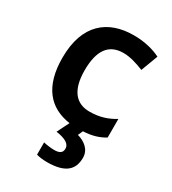

<svg xmlns="http://www.w3.org/2000/svg" viewBox="-192 -653 887 993"><g transform="rotate(30 251.5 -156.5)"><path d="M399 128C399 78 360 50 317 38L330 9C384 6 420 -5 457 -27V-138C414 -112 369 -96 308 -96C225 -96 180 -154 180 -269C180 -387 222 -447 310 -447C349 -447 391 -434 433 -417L471 -518C433 -537 379 -553 311 -553C157 -553 48 -468 48 -268C48 -98 123 -11 249 7L213 79C270 87 297 105 297 132C297 159 278 167 249 167C229 167 201 163 185 159V232C201 237 223 240 249 240C357 240 399 199 399 128Z"/></g></svg>

Font: Noto Kufi Arabic SemiBold
Style: Regular
Weight: 600
Designer: Monotype Design Team, David Williams, Khaled Hosny
Foundry: Google LLC
Version: Version 2.109